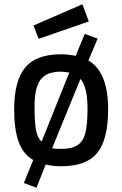

<svg xmlns="http://www.w3.org/2000/svg" viewBox="-20 -764 569 895"><path d="M46 0ZM91 89 135 -18Q88 -45 67 -102.5Q46 -160 46 -254Q46 -386 97 -448.5Q148 -511 265 -511Q294 -511 333 -504L375 -606L435 -584L392 -482Q484 -429 484 -254Q484 -114 433.5 -51.5Q383 11 265 11Q227 11 193 3L150 111ZM303 -426 265 -430Q196 -430 168.5 -392Q141 -354 141 -268Q141 -201 147 -162Q153 -123 174 -104ZM388 -256Q388 -360 355 -396L223 -73Q238 -70 265 -70Q315 -70 341.5 -87.5Q368 -105 378 -144.5Q388 -184 388 -256ZM136 -645 364 -744 394 -664 160 -583Z"/></svg>

Font: Cairo SemiBold
Style: Regular
Weight: 600
Designer: Mohamed Gaber, the designers of Titillium
Foundry: Kief Type Foundry
Version: Version 2.009; ttfautohint (v1.5.33-1714) -l 8 -r 50 -G 200 